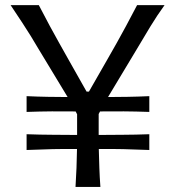

<svg xmlns="http://www.w3.org/2000/svg" viewBox="-20 -741 694 761"><path d="M279.3 0Q281.7 -39.1 283.2 -75.4Q284.7 -111.8 285.2 -150.4Q236.3 -150.9 188.5 -149.9Q140.6 -148.9 85.4 -146.5V-209Q140.6 -207 189 -206.8Q237.3 -206.5 285.6 -206.1V-288.1L279.8 -299.3Q232.4 -299.8 185.8 -299.6Q139.2 -299.3 85.4 -297.4V-359.9Q128.9 -357.9 169.9 -357.2Q210.9 -356.4 248 -356.4L131.3 -549.3Q116.7 -574.7 102.3 -597.7Q87.9 -620.6 69.3 -649.4Q50.8 -678.2 22 -720.7H133.8Q158.7 -672.9 177.5 -637.9Q196.3 -603 214.1 -571.5Q231.9 -540 253.4 -501.5L323.2 -377.9H332.5L403.8 -502.4Q425.3 -540 443.1 -571.5Q460.9 -603 479.7 -638.2Q498.5 -673.3 523.4 -720.7H632.3Q602.5 -679.7 575.7 -635.5Q548.8 -591.3 524.4 -549.8L408.2 -356.4Q445.3 -356.4 486.3 -357.2Q527.3 -357.9 571.8 -359.9V-297.4Q517.6 -299.3 470.7 -299.6Q423.8 -299.8 376.5 -299.3L371.1 -289.1V-206.1Q419.9 -206.5 468 -206.8Q516.1 -207 571.8 -209V-146.5Q516.1 -148.9 468.3 -149.9Q420.4 -150.9 371.6 -150.4Q372.6 -111.8 373.8 -75.4Q375 -39.1 377.9 0Z"/></svg>

Font: Pinar DS4-Regular
Style: Regular
Weight: 400
Designer: Amin Abedi
Version: Version 2.000